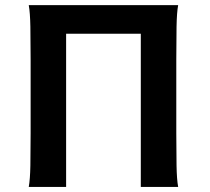

<svg xmlns="http://www.w3.org/2000/svg" viewBox="-20 -733 824 753"><path d="M532.2 -600.6H239.3V0H92.8Q98.1 -29.3 99.1 -83.5Q100.1 -137.7 100.1 -210V-500.5Q100.1 -572.8 99.1 -628.2Q98.1 -683.6 92.8 -712.9H678.7Q673.3 -683.6 672.4 -628.2Q671.4 -572.8 671.4 -500.5V-210Q671.4 -137.7 672.4 -83.5Q673.3 -29.3 678.7 0H532.2Z"/></svg>

Font: Andika
Style: Bold
Weight: 700
Designer: Victor Gaultney, Annie Olsen, Julie Remington, Don Collingsworth, Eric Hays, Becca Hirsbrunner
Foundry: SIL International
Version: Version 6.101